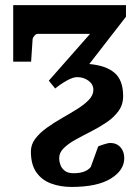

<svg xmlns="http://www.w3.org/2000/svg" viewBox="-20 -508 549 759"><path d="M262.2 231Q218.8 231 182.1 217.5Q145.5 204.1 123.8 173.3Q102.1 142.6 102.1 90.8Q102.1 63 119.9 39.8Q137.7 16.6 165.8 -3.4Q193.8 -23.4 225.6 -41.5Q257.3 -59.6 285.4 -77.1Q313.5 -94.7 331.3 -113.3Q349.1 -131.8 349.1 -152.8Q349.1 -174.8 329.8 -189Q310.5 -203.1 285.2 -203.1Q268.6 -203.1 244.9 -189.9Q221.2 -176.8 198.2 -158.2L172.9 -189L335.9 -374H128.9Q122.6 -374 116.2 -366.9Q109.9 -359.9 108.9 -353L103 -264.2H32.2V-487.8H478V-441.9L333 -254.9Q398.9 -249 432.9 -220Q466.8 -190.9 466.8 -127.9Q466.8 -94.2 448.5 -69.1Q430.2 -43.9 401.4 -24.4Q372.6 -4.9 340.3 11.5Q308.1 27.8 279.3 43.7Q250.5 59.6 232.2 77.4Q213.9 95.2 213.9 118.2Q213.9 128.9 218.5 142.8Q223.1 156.7 235.6 166.7Q248 176.8 271 176.8Q319.3 176.8 338.9 151.9L368.2 70.8Q372.6 68.4 390.4 62.7Q408.2 57.1 415 57.1Q440.9 57.1 456.1 74Q471.2 90.8 471.2 117.2Q471.2 165 418 198Q364.7 231 262.2 231Z"/></svg>

Font: Charis
Style: Bold
Weight: 700
Designer: Walt Agee, Miriam Martin, Annie Olsen, Victor Gaultney, Lorna Priest, Alan Ward, Bob Hallissy, Martin Hosken, Sharon Cor
Foundry: SIL Global
Version: Version 7.000